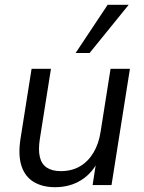

<svg xmlns="http://www.w3.org/2000/svg" viewBox="-20 -774 601 803"><path d="M210.1 8.9Q158.1 8.9 121.6 -12.8Q85.1 -34.5 70.1 -79.2Q55.1 -123.9 65.6 -192.8L112.1 -486.3H193.1L146.6 -192.7Q139.5 -147.7 146.6 -117.6Q153.7 -87.6 176 -72.9Q198.2 -58.3 234.1 -58.3Q280.6 -58.3 315 -78.7Q349.4 -99.1 371.3 -136.2Q393.3 -173.3 400.8 -223.3L442.4 -486.3H523.4L446.4 0H367.3L384.4 -110.1H394.5Q370.6 -53.9 322.4 -22.5Q274.3 8.9 210.1 8.9ZM296.2 -552.3 430.2 -753.8H518.1L354.7 -552.3Z"/></svg>

Font: Nunito Sans 12pt ExtraLight
Style: Italic
Weight: 200
Italic angle: -9°
Designer: Vernon Adams
Foundry: Vernon Adams
Version: Version 3.101;gftools[0.9.27]